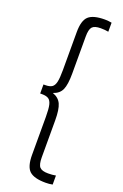

<svg xmlns="http://www.w3.org/2000/svg" viewBox="-183 -899 690 1079"><g transform="rotate(20 162.0 -359.0)"><path d="M111 -359Q148 -346 162 -315Q176 -284 176 -219V2Q176 45 189.5 60Q203 75 240 75Q266 75 286 71V125Q266 129 245 129Q176 129 148 103.5Q120 78 120 8V-219Q120 -267 114.5 -290.5Q109 -314 95.5 -323Q82 -332 56 -332H45V-386H56Q82 -386 95.5 -395Q109 -404 114.5 -427.5Q120 -451 120 -499V-726Q120 -796 148 -821.5Q176 -847 245 -847Q266 -847 286 -843V-789Q266 -793 240 -793Q203 -793 189.5 -778Q176 -763 176 -720V-499Q176 -432 162 -401.5Q148 -371 111 -359Z"/></g></svg>

Font: Biryani UltraLight
Style: Regular
Weight: 250
Designer: Dan Reynolds and Mathieu Réguer
Foundry: Dan Reynolds and Mathieu Réguer
Version: Version 1.003; ttfautohint (v1.1) -l 5 -r 5 -G 72 -x 0 -D la